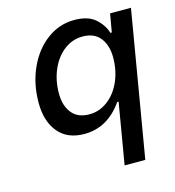

<svg xmlns="http://www.w3.org/2000/svg" viewBox="-110 -634 851 933"><g transform="rotate(-15 315.0 -168.0)"><path d="M77 -196Q77 -292 113 -371Q149 -450 211 -495.5Q273 -541 348 -541Q417 -541 453.5 -508.5Q490 -476 502 -435H509L525 -527H630L506 205H402L454 -102H447Q371 7 254 7Q168 7 122.5 -48.5Q77 -104 77 -196ZM484 -317Q484 -377 454.5 -415Q425 -453 366 -453Q315 -453 273.5 -421.5Q232 -390 208 -335.5Q184 -281 184 -214Q184 -154 213.5 -116.5Q243 -79 302 -79Q352 -79 394 -110.5Q436 -142 460 -196.5Q484 -251 484 -317Z"/></g></svg>

Font: Be Vietnam Medium
Style: Italic
Weight: 500
Italic angle: -9.444°
Designer: Gabriel Lam
Foundry: TypeRant
Version: Version 3.000